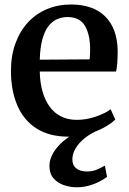

<svg xmlns="http://www.w3.org/2000/svg" viewBox="-20 -582 560 833"><path d="M278.5 11Q193.5 11 137.8 -25Q82 -61 54.8 -125.5Q27.5 -190 27.5 -274Q27.5 -340.5 47 -393.8Q66.5 -447 101.2 -484.8Q136 -522.5 183.8 -542.5Q231.5 -562.5 288 -562.5Q383.5 -562.5 435.8 -511.2Q488 -460 490.5 -365Q490.5 -333.5 489 -311Q487.5 -288.5 483.5 -271.5H152.5Q153.5 -224.5 164.2 -186Q175 -147.5 195 -119.8Q215 -92 244.8 -77Q274.5 -62 313.5 -62Q354.5 -62 396 -76.2Q437.5 -90.5 460 -108L480 -63.5Q463 -46 431.5 -28.8Q400 -11.5 360.2 -0.2Q320.5 11 278.5 11ZM152.5 -323 369 -324.5Q370 -334 370.5 -346.2Q371 -358.5 371 -368.5Q371 -431 348.8 -469.5Q326.5 -508 272.5 -508Q247.5 -508 226.2 -498.2Q205 -488.5 189 -467Q173 -445.5 163.5 -410Q154 -374.5 152.5 -323ZM312 230.5Q286 230.5 258.8 221.8Q231.5 213 213 192.5Q194.5 172 194.5 138Q194.5 115.5 205 93Q215.5 70.5 234.5 50Q253.5 29.5 279 12Q304.5 -5.5 335 -17.5L365 -21.5L407.5 -17.5Q372.5 -3 347 17.8Q321.5 38.5 307.8 62Q294 85.5 294 109.5Q294 135 311 148.5Q328 162 356.5 162Q379.5 162 397.8 154.8Q416 147.5 435 136.5L444.5 185.5Q429 197 408.5 207.2Q388 217.5 363.8 224Q339.5 230.5 312 230.5Z"/></svg>

Font: Merriweather 36pt SemiBold
Style: Regular
Weight: 600
Version: Version 2.100